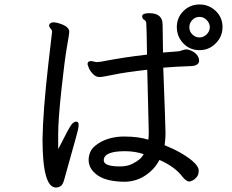

<svg xmlns="http://www.w3.org/2000/svg" viewBox="-20 -817 1040 862"><path d="M519 -69.8Q550.8 -69.8 573.2 -81.1Q612.8 -100.1 625 -125Q585.9 -138.2 541 -138.2Q445.8 -138.2 445.8 -97.2Q445.8 -69.8 519 -69.8ZM231 24.9Q170.9 24.9 170.9 -192.9Q172.9 -316.9 196.8 -527.8L213.9 -674.8Q213.9 -679.2 211.4 -683.1Q209 -687 204.6 -691.9Q200.2 -696.8 200.2 -704.1Q205.1 -716.8 220.2 -716.8Q231 -716.8 246.1 -711.9Q291 -698.2 291 -673.8Q291 -666 280.5 -606.4Q270 -546.9 255.6 -412.8Q241.2 -278.8 241.2 -215.8V-147.9Q245.1 -153.8 271 -204.8Q296.9 -255.9 305.9 -263.4Q314.9 -271 321.8 -271Q333 -271 333 -256.8Q333 -248 330.1 -234.1Q327.1 -220.2 300.5 -126.2Q273.9 -32.2 268.1 -10Q262.2 12.2 252.2 18.6Q242.2 24.9 231 24.9ZM876 -648.9Q894 -648.9 908 -662.8Q921.9 -676.8 921.9 -694.8Q921.9 -712.9 908 -727.1Q894 -741.2 876 -741.2Q856.9 -741.2 843.5 -727.5Q830.1 -713.9 830.1 -694.8Q830.1 -675.8 843.5 -662.4Q856.9 -648.9 876 -648.9ZM543 -1Q460 -1 418.9 -29.5Q377.9 -58.1 377.9 -99.1Q378.9 -138.2 405 -160.6Q431.2 -183.1 465.6 -193.6Q500 -204.1 535.2 -204.1Q602.1 -204.1 646 -189.9Q647.9 -203.1 647.9 -223.1L641.1 -503.9Q539.1 -492.2 490 -481.7Q440.9 -471.2 426.8 -471.2Q410.2 -471.2 397 -485.1Q383.8 -499 378.4 -512.9Q373 -526.9 373 -528.8Q373 -543 390.1 -543L413.1 -538.1L433.1 -540Q536.1 -560.1 640.1 -571.8Q638.2 -707 636.5 -715.6Q634.8 -724.1 626.5 -728.5Q618.2 -732.9 618.2 -745.1Q620.1 -757.8 649.9 -757.8Q710 -757.8 710 -707L711.9 -581.1L784.2 -586.9Q792 -588.9 800.5 -592Q809.1 -595.2 818.8 -595.2Q839.8 -591.8 856 -578.9Q872.1 -565.9 874 -545.9Q874 -520 832 -520Q770 -518.1 712.9 -513.2Q723.1 -248 723.1 -219.2Q723.1 -195.8 719.2 -165Q796.9 -133.8 844.2 -94.2Q872.1 -69.8 872.1 -51Q872.1 -32.2 863 -21.7Q854 -11.2 844 -6.6Q834 -2 831.1 -2Q815.9 -2 798.8 -23.9Q766.1 -67.9 695.8 -99.1Q674.8 -58.1 634.5 -30.5Q594.2 -2.9 543 -1ZM876 -591.8Q832 -591.8 803 -622.3Q773.9 -652.8 773.9 -695.8Q773.9 -737.8 803.5 -767.3Q833 -796.9 876 -796.9Q918 -796.9 948.5 -767.8Q979 -738.8 979 -695.8Q979 -652.8 948.5 -622.3Q918 -591.8 876 -591.8Z"/></svg>

Font: LXGW WenKai Mono GB Screen
Style: Regular
Weight: 400
Monospace: yes
Designer: LXGW / Fontworks Inc.
Foundry: LXGW / Fontworks Inc.
Version: Version 1.510;January 18,2025